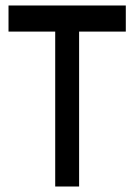

<svg xmlns="http://www.w3.org/2000/svg" viewBox="-20 -679 488 699"><path d="M438 -659V-564H268V0H181V-564H11V-659Z"/></svg>

Font: uguzrati85
Style: Book
Weight: 400
Designer: Jelle Bosma - Monotype Design Team, Universal Thirst
Foundry: Monotype Imaging Inc.
Version: Version 2.106